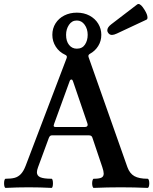

<svg xmlns="http://www.w3.org/2000/svg" viewBox="-41 -919 752 942"><path d="M-21 -19.5Q-21 -28.8 -19 -35.4Q-17.1 -42 -13.2 -42Q13.7 -42 31 -46.6Q48.3 -51.3 61.5 -65.2Q74.7 -79.1 85 -106L286.1 -634.3Q287.1 -636.2 287.1 -639.6Q287.1 -646.5 279.3 -649.9Q249.5 -663.6 232.7 -689.9Q215.8 -716.3 215.8 -748Q215.8 -779.3 231.4 -804.2Q247.1 -829.1 274.4 -843Q301.8 -856.9 335.9 -856.9Q371.1 -856.9 398.4 -842.3Q425.8 -827.6 440.9 -802.7Q456.1 -777.8 456.1 -748Q456.1 -717.8 440.9 -693.4Q425.8 -668.9 399.9 -654.8Q392.6 -650.4 392.6 -644Q392.6 -642.6 393.6 -638.7L584 -99.1Q595.2 -67.9 618.2 -54.9Q641.1 -42 683.1 -42Q687 -42 689.2 -35.4Q691.4 -28.8 691.4 -19.5Q691.4 -10.3 689.2 -3.7Q687 2.9 683.1 2.9Q617.2 0 551.3 0Q484.9 0 418.9 2.9Q415.5 2.9 413.3 -3.9Q411.1 -10.7 411.1 -19.5Q411.1 -28.3 413.3 -35.2Q415.5 -42 418.9 -42Q445.3 -42 456.5 -47.4Q467.8 -52.7 467.8 -67.4Q467.8 -78.6 460.9 -99.1L412.1 -244.1Q408.7 -254.9 396 -254.9H212.9Q203.1 -254.9 198.2 -241.2L145.5 -98.1Q140.1 -83.5 140.1 -73.7Q140.1 -56.6 157 -49.3Q173.8 -42 211.9 -42Q215.3 -42 217 -35.4Q218.8 -28.8 218.8 -19.5Q218.8 -10.3 217 -3.7Q215.3 2.9 211.9 2.9Q155.8 0 99.6 0Q43.5 0 -13.2 2.9Q-17.1 2.9 -19 -3.7Q-21 -10.3 -21 -19.5ZM389.2 -748Q389.2 -776.9 374.3 -797.6Q359.4 -818.4 335.9 -818.4Q311.5 -818.4 297.4 -797.1Q283.2 -775.9 283.2 -748Q283.2 -716.8 297.9 -698.5Q312.5 -680.2 335.9 -680.2Q362.8 -680.2 376 -700.4Q389.2 -720.7 389.2 -748ZM375 -295.9Q389.2 -295.9 389.2 -307.1Q389.2 -310.5 387.7 -314L316.9 -521Q315.4 -525.4 313.7 -527.1Q312 -528.8 309.1 -528.8Q303.7 -528.8 300.8 -521L224.1 -310.1Q222.2 -304.2 222.2 -301.8Q222.2 -299.3 224.6 -297.6Q227.1 -295.9 231.9 -295.9ZM532.2 -754.4Q517.6 -747.6 508.3 -747.6Q495.6 -747.6 488.8 -759.3Q485.4 -764.2 485.4 -770Q485.4 -785.2 504.9 -799.8L631.8 -897Q635.3 -899.4 638.2 -899.4Q650.9 -899.4 668.5 -870.1Q682.6 -847.7 682.6 -833Q682.6 -824.7 677.2 -822.3Z"/></svg>

Font: JuniusX
Style: Bold
Weight: 700
Designer: Peter S. Baker
Foundry: Briery Creek Software
Version: Version 1.004